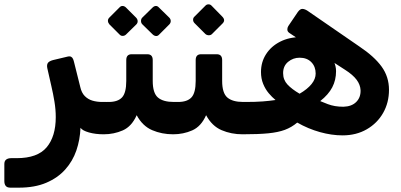

<svg xmlns="http://www.w3.org/2000/svg" viewBox="-68 -614 1850 885"><path d="M-20 251Q-35 251 -41.5 243Q-48 235 -48 221V142Q-48 128 -39.5 121.5Q-31 115 -16 115H9Q105 115 147 65Q189 15 189 -74Q189 -109 183 -145.5Q177 -182 169 -216L150 -300Q147 -315 152.5 -323.5Q158 -332 176 -337L239 -352Q253 -356 259.5 -352.5Q266 -349 269 -341.5Q272 -334 274 -325L302 -213Q308 -186 323 -171Q338 -156 358.5 -150Q379 -144 404 -144H423Q440 -144 440 -129V-25Q440 5 410 5Q372 5 342 -3.5Q312 -12 303 -25Q301 30 284 79.5Q267 129 232.5 167.5Q198 206 145 228.5Q92 251 19 251Z M410 5Q395 5 395 -10V-114Q395 -144 425 -144H433Q475 -144 494.5 -165Q514 -186 514 -241V-337Q514 -364 539 -364H611Q636 -364 636 -337V-241Q636 -185 660 -164.5Q684 -144 733 -144H745Q760 -144 760 -129V-25Q760 5 730 5Q678 5 633.5 -14Q589 -33 562 -83Q539 -31 498 -13Q457 5 410 5ZM513 -455Q507 -449 498 -448.5Q489 -448 482 -456L436 -502Q430 -509 429.5 -517.5Q429 -526 436 -533L482 -579Q489 -587 497.5 -586.5Q506 -586 513 -579L559 -533Q566 -526 566.5 -517Q567 -508 560 -501ZM666 -455Q659 -447 650.5 -448Q642 -449 635 -456L588 -502Q582 -508 582 -517.5Q582 -527 588 -533L635 -579Q642 -586 650 -586.5Q658 -587 665 -579L712 -533Q719 -526 719 -517Q719 -508 712 -501Z M730 5Q715 5 715 -10V-114Q715 -144 745 -144H753Q795 -144 814.5 -165Q834 -186 834 -241V-337Q834 -364 859 -364H931Q956 -364 956 -337V-241Q956 -185 980 -164.5Q1004 -144 1053 -144H1065Q1080 -144 1080 -129V-25Q1080 5 1050 5Q998 5 953.5 -14Q909 -33 882 -83Q859 -31 818 -13Q777 5 730 5ZM909 -457Q903 -451 893.5 -451.5Q884 -452 878 -458L829 -507Q822 -514 822 -523Q822 -532 829 -538L878 -587Q884 -594 893 -594Q902 -594 908 -587L956 -538Q973 -521 958 -506Z M1511 10Q1461 10 1407 -5Q1353 -20 1302 -49Q1276 -27 1245 -15.5Q1214 -4 1168.5 0.5Q1123 5 1050 5Q1035 5 1035 -10V-114Q1035 -144 1064 -144Q1111 -144 1143 -146.5Q1175 -149 1202 -153Q1186 -166 1170.5 -184.5Q1155 -203 1145 -227.5Q1135 -252 1135 -282Q1135 -328 1158.5 -364.5Q1182 -401 1223.5 -422Q1265 -443 1318 -443Q1330 -443 1342.5 -441Q1355 -439 1366 -435L1363 -397L1266 -462Q1257 -468 1256.5 -477Q1256 -486 1261 -494L1305 -559Q1316 -574 1327 -573Q1338 -572 1350 -564L1588 -400Q1657 -354 1691 -307Q1725 -260 1725 -200Q1725 -141 1698 -93.5Q1671 -46 1622.5 -18Q1574 10 1511 10ZM1313 -182Q1349 -203 1368 -226.5Q1387 -250 1387 -275Q1387 -307 1367 -327.5Q1347 -348 1313 -348Q1283 -348 1260 -329Q1237 -310 1237 -277Q1237 -246 1257 -224.5Q1277 -203 1313 -182ZM1515 -122Q1553 -123 1574 -144Q1595 -165 1594 -198Q1593 -223 1576 -246Q1559 -269 1523 -292L1410 -365L1437 -379Q1460 -354 1470.5 -331.5Q1481 -309 1481 -286Q1481 -245 1463.5 -211.5Q1446 -178 1408 -148Q1427 -140 1443 -134Q1459 -128 1476.5 -125Q1494 -122 1515 -122Z"/></svg>

Font: Rubik Light SemiBold
Style: Regular
Weight: 600
Version: Version 2.300;gftools[0.9.30]